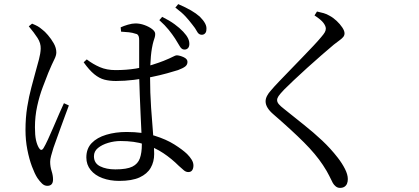

<svg xmlns="http://www.w3.org/2000/svg" viewBox="-20 -853 2040 934"><path d="M875 -612Q863 -613 854.5 -628Q846 -643 832 -665Q819 -685 801 -707.5Q783 -730 755 -755L769 -771Q805 -753 829.5 -735Q854 -717 871 -699Q888 -681 895 -666Q902 -651 901 -636Q900 -623 892.5 -617Q885 -611 875 -612ZM560 27Q515 27 478.5 13.5Q442 0 421 -26Q400 -52 400 -87Q400 -130 426 -157Q452 -184 497 -197.5Q542 -211 596 -211Q674 -211 731.5 -193Q789 -175 828.5 -150Q868 -125 890 -104Q904 -90 912.5 -76Q921 -62 921 -48Q921 -34 915 -25Q909 -16 896 -16Q885 -16 875 -24Q865 -32 850 -46Q815 -81 774.5 -108Q734 -135 683.5 -151Q633 -167 567 -167Q536 -167 506 -158Q476 -149 456.5 -133Q437 -117 437 -93Q437 -59 467 -44Q497 -29 541 -29Q597 -29 624 -42.5Q651 -56 660.5 -83Q670 -110 670 -150Q670 -172 668 -210Q666 -248 664 -294.5Q662 -341 660 -389Q658 -437 657 -480Q657 -505 657 -540Q657 -575 657 -607.5Q657 -640 657 -657Q657 -669 655 -675Q653 -681 649.5 -684.5Q646 -688 639 -689Q625 -694 607 -696Q589 -698 569 -699L567 -720Q582 -727 602.5 -733Q623 -739 639 -739Q661 -739 683 -731Q705 -723 720 -711.5Q735 -700 735 -688Q735 -678 732.5 -670.5Q730 -663 726.5 -651.5Q723 -640 719 -618Q716 -601 714 -579Q712 -557 711 -531.5Q710 -506 710 -479Q710 -402 715 -329.5Q720 -257 725 -198Q730 -139 730 -104Q730 -66 713 -36.5Q696 -7 659 10Q622 27 560 27ZM210 51Q196 51 184.5 40Q173 29 162 13Q149 -7 135.5 -43Q122 -79 113 -125Q104 -171 104 -221Q104 -281 112.5 -333Q121 -385 132.5 -427.5Q144 -470 152 -500Q162 -536 169.5 -564Q177 -592 178 -616Q179 -643 162.5 -668.5Q146 -694 120 -725L136 -738Q153 -731 163 -725.5Q173 -720 187 -708Q197 -701 213 -682.5Q229 -664 241.5 -642Q254 -620 254 -598Q254 -583 244 -563.5Q234 -544 215 -499Q204 -471 188 -429Q172 -387 161 -337Q150 -287 150 -234Q150 -195 155 -172Q160 -149 169 -134Q174 -125 180 -124Q186 -123 192 -133Q200 -146 213 -174Q226 -202 240.5 -236Q255 -270 268.5 -301Q282 -332 291 -351L315 -340Q308 -321 297 -291.5Q286 -262 275 -231.5Q264 -201 254.5 -174.5Q245 -148 240 -134Q233 -111 228.5 -94.5Q224 -78 224 -66Q224 -43 231 -21Q238 1 238 20Q238 51 210 51ZM544 -459Q513 -459 488 -465.5Q463 -472 438.5 -492Q414 -512 387 -550L402 -564Q432 -541 465.5 -526.5Q499 -512 542 -512Q595 -512 641 -519.5Q687 -527 721.5 -538Q756 -549 776 -557Q808 -570 821 -577Q834 -584 840 -584Q856 -583 874 -574.5Q892 -566 892 -552Q892 -538 881 -529.5Q870 -521 846 -512Q827 -506 793 -496.5Q759 -487 717.5 -478.5Q676 -470 631 -464.5Q586 -459 544 -459ZM959 -684Q946 -685 938 -700.5Q930 -716 915 -734Q900 -754 882 -773.5Q864 -793 833 -816L847 -833Q884 -817 909 -802.5Q934 -788 952 -772Q970 -754 978 -738.5Q986 -723 984 -709Q984 -697 977 -690Q970 -683 959 -684Z M1634 61Q1622 61 1613 53.5Q1604 46 1599 37Q1591 22 1581.5 2Q1572 -18 1551 -50Q1516 -103 1458.5 -160.5Q1401 -218 1311 -296Q1292 -312 1282 -328Q1272 -344 1272 -360Q1272 -373 1279 -386.5Q1286 -400 1298 -413Q1313 -431 1338 -457Q1363 -483 1392.5 -513.5Q1422 -544 1451 -574Q1480 -604 1504 -629.5Q1528 -655 1542 -672Q1555 -687 1560 -696Q1565 -705 1565 -714Q1565 -726 1553.5 -741.5Q1542 -757 1510 -778L1522 -797Q1540 -793 1554.5 -789Q1569 -785 1584 -776Q1601 -767 1617.5 -751.5Q1634 -736 1645 -719.5Q1656 -703 1656 -691Q1656 -681 1650 -673.5Q1644 -666 1633 -658Q1622 -650 1604 -636Q1580 -616 1545 -585.5Q1510 -555 1474 -522.5Q1438 -490 1408.5 -462Q1379 -434 1363 -418Q1342 -396 1335 -385.5Q1328 -375 1328 -366Q1328 -356 1336.5 -346Q1345 -336 1362 -323Q1413 -282 1459.5 -245Q1506 -208 1547 -169.5Q1588 -131 1623 -86Q1644 -59 1658 -31.5Q1672 -4 1672 18Q1672 31 1668 40.5Q1664 50 1655.5 55.5Q1647 61 1634 61Z"/></svg>

Font: Noto Serif HK ExtraLight
Style: Regular
Weight: 400
Version: Version 2.002-H1;hotconv 1.1.0;makeotfexe 2.6.0